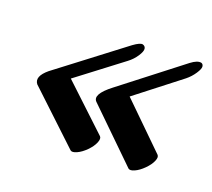

<svg xmlns="http://www.w3.org/2000/svg" viewBox="-78 -594 652 591"><g transform="rotate(20 248.0 -298.0)"><path d="M489 -495Q495 -493 496 -485.5Q497 -478 486.5 -462Q476 -446 461 -434L317 -322L459 -183Q465 -177 459 -163Q453 -149 438.5 -134.5Q424 -120 409.5 -113.5Q395 -107 389 -113L227 -271Q207 -290 259 -330L455 -482Q476 -498 489 -495ZM274 -423 128 -312 273 -176Q279 -170 273 -155.5Q267 -141 252.5 -126.5Q238 -112 223.5 -105.5Q209 -99 203 -104L37 -260Q21 -281 56 -310L270 -473Q292 -489 300.5 -486.5Q309 -484 310 -475.5Q311 -467 300.5 -451Q290 -435 274 -423Z"/></g></svg>

Font: Kavivanar
Style: Regular
Weight: 400
Designer: Tharique Azeez
Foundry: Tharique Azeez
Version: Version 1.88